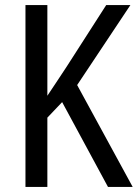

<svg xmlns="http://www.w3.org/2000/svg" viewBox="-20 -734 541 754"><path d="M501 0H404L224 -333L166 -272V0H80V-714H166V-358Q179 -378 198 -406Q217 -434 241 -471L397 -714H492L283 -400Z"/></svg>

Font: Noto Sans Ethiopic Cond
Style: Regular
Weight: 400
Width: 3
Designer: Monotype Design Team
Foundry: Monotype Imaging Inc.
Version: Version 2.102; ttfautohint (v1.8.4.7-5d5b)